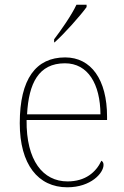

<svg xmlns="http://www.w3.org/2000/svg" viewBox="-20 -786 529 816"><path d="M210 -619V-606H212C253 -642 323 -721 348 -756V-766H305C284 -721 239 -657 210 -619ZM266 10C367 10 420 -51 420 -85C420 -94 417 -99 411 -103C388 -54 343 -15 267 -15C163 -15 91 -103 93 -276H435V-290C435 -448 367 -542 257 -542C133 -542 64 -451 64 -262C64 -87 142 10 266 10ZM407 -300H95C102 -432 144 -517 256 -517C354 -517 406 -429 407 -300Z"/></svg>

Font: Noto Serif Malayalam Thin
Style: Regular
Weight: 100
Designer: Indian type Foundry, Jelle Bosma, Monotype Design Team
Foundry: Monotype Imaging Inc.
Version: Version 2.104